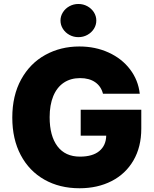

<svg xmlns="http://www.w3.org/2000/svg" viewBox="-20 -955 789 984"><path d="M390.6 -554.7Q341.8 -554.7 306.6 -531Q271.5 -507.3 252.9 -462.2Q234.4 -417 234.4 -354.5Q234.4 -258.3 274.4 -205.3Q314.5 -152.3 389.6 -152.3Q454.6 -152.3 489 -180.9Q523.4 -209.5 524.4 -259.8H393.6V-392.6H704.1V-295.9Q704.1 -201.7 663.8 -132.6Q623.5 -63.5 551.8 -26.9Q480 9.8 387.7 9.8Q285.6 9.8 207.5 -34.4Q129.4 -78.6 86.2 -160.4Q43 -242.2 43 -352.5Q43 -465.3 88.4 -547.9Q133.8 -630.4 212.2 -673.6Q290.5 -716.8 386.7 -716.8Q468.8 -716.8 536.6 -685.8Q604.5 -654.8 646.5 -599.6Q688.5 -544.4 696.3 -474.6H507.8Q498 -512.7 467.8 -533.7Q437.5 -554.7 390.6 -554.7ZM290 -849.6Q290 -872.6 302.5 -892.1Q314.9 -911.6 335.9 -923.1Q356.9 -934.6 381.8 -934.6Q406.7 -934.6 427.7 -923.1Q448.7 -911.6 461.2 -892.1Q473.6 -872.6 473.6 -849.6Q473.6 -826.7 461.2 -807.1Q448.7 -787.6 427.7 -776.1Q406.7 -764.6 381.8 -764.6Q356.9 -764.6 335.9 -776.1Q314.9 -787.6 302.5 -807.1Q290 -826.7 290 -849.6Z"/></svg>

Font: Pretendard JP Black
Style: Regular
Weight: 900
Designer: Base glyphs from Inter by Rasmus Andersson; Hangeul glyphs from Noto Sans CJK(Source Han Sans) by Jang Soo-young and Kan
Foundry: Kil Hyung-jin
Version: Version 1.309